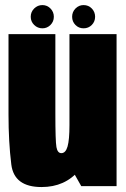

<svg xmlns="http://www.w3.org/2000/svg" viewBox="-20 -733 498 756"><path d="M300 0H439V-598.5H253.5V-82ZM198 -598.5H13.5V-282Q13.5 -174.5 24.5 -85.5Q35.5 3.5 143.5 3.5Q236 3.5 291 -62.2Q346 -128 346 -227.5L253.5 -240Q253.5 -182.5 246 -156.2Q238.5 -130 221.5 -130Q206.5 -130 202.2 -153.8Q198 -177.5 198 -286.5ZM147 -621.5Q165.5 -621.5 178.8 -634.8Q192 -648 192 -667Q192 -686 178.8 -699.5Q165.5 -713 147 -713Q128 -713 114.5 -699.5Q101 -686 101 -667Q101 -648 114.5 -634.8Q128 -621.5 147 -621.5ZM309 -621.5Q328.5 -621.5 341.5 -634.8Q354.5 -648 354.5 -667Q354.5 -686 341.5 -699.5Q328.5 -713 309 -713Q290.5 -713 277.2 -699.5Q264 -686 264 -667Q264 -648 277 -634.8Q290 -621.5 309 -621.5Z"/></svg>

Font: Anybody ExtraCondensed Black
Style: Regular
Weight: 900
Width: 2
Version: Version 1.113;gftools[0.9.25]